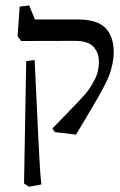

<svg xmlns="http://www.w3.org/2000/svg" viewBox="-20 -503 444 709"><path d="M68.8 174.3 76.7 -277.3 107.9 -281.7 121.6 7.3Q127.4 134.8 132.8 178.2L86.4 186.5ZM296.9 -66.4 260.7 -5.9 183.1 -15.1 173.3 -28.3 217.8 -74.2Q226.6 -83.5 243.9 -101.3Q261.2 -119.1 270.5 -128.9Q279.8 -138.7 293.7 -154.5Q307.6 -170.4 314.9 -182.6Q322.3 -194.8 330.3 -210.4Q338.4 -226.1 341.8 -242.2Q345.2 -258.3 345.2 -275.9Q345.2 -291 341.1 -303.5Q336.9 -315.9 327.6 -327.6Q318.4 -339.4 300.8 -345.7Q283.2 -352.1 258.3 -352.1L57.6 -351.6L44.9 -369.6L52.7 -478.5L87.9 -482.9L108.9 -431.2H267.1Q338.4 -431.2 369.1 -399.9Q399.9 -368.7 399.9 -309.6Q399.9 -288.6 395.5 -268.1Q391.1 -247.6 385.3 -230.2Q379.4 -212.9 364 -183.6Q348.6 -154.3 336.2 -133.1Q323.7 -111.8 296.9 -66.4Z"/></svg>

Font: Neuton
Style: Regular
Weight: 400
Designer: Brian M Zick
Version: Version 1.3